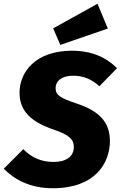

<svg xmlns="http://www.w3.org/2000/svg" viewBox="-41 -983 643 1022"><path d="M478 -963 242 -832 280 -744 533 -831ZM342 -713C149 -713 63 -600 63 -490C63 -400 113 -337 248 -292C327 -265 352 -241 352 -201C352 -151 313 -121 244 -121C176 -121 125 -146 83 -189L-21 -85C33 -30 116 19 240 19C466 19 544 -115 544 -233C544 -335 484 -393 367 -432C280 -461 255 -477 255 -513C255 -554 290 -580 348 -580C402 -580 446 -562 488 -524L582 -620C523 -679 445 -713 342 -713Z"/></svg>

Font: Fira Sans ExtraBold
Style: Italic
Weight: 800
Italic angle: -8°
Designer: bBox Type GmbH & Carrois Corporate GbR & Edenspiekermann AG
Foundry: bBox Type GmbH & Carrois Corporate GbR & Edenspiekermann AG
Version: Version 4.301;PS 004.301;hotconv 1.0.88;makeotf.lib2.5.64775